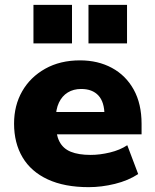

<svg xmlns="http://www.w3.org/2000/svg" viewBox="-20 -761 638 792"><path d="M346 11Q246 11 177 -21Q108 -53 73 -112Q38 -171 38 -251Q38 -326 71.5 -384.5Q105 -443 166.5 -477.5Q228 -512 310 -512Q384 -512 441.5 -481Q499 -450 531.5 -391.5Q564 -333 564 -250V-207H189V-299H423L411 -285Q411 -340 386 -367Q361 -394 315 -394Q283 -394 259.5 -379.5Q236 -365 223 -337.5Q210 -310 210 -270V-255Q210 -207 225 -177.5Q240 -148 272 -135Q304 -122 354 -122Q392 -122 433.5 -132Q475 -142 505 -162L550 -43Q509 -16 454 -2.5Q399 11 346 11ZM345 -582V-741H504V-582ZM118 -582V-741H277V-582Z"/></svg>

Font: Nunito Sans 9pt Black
Style: Regular
Weight: 900
Version: Version 3.101;gftools[0.9.27]